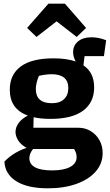

<svg xmlns="http://www.w3.org/2000/svg" viewBox="-20 -817 595 1040"><path d="M254 -173Q202 -173 162 -182L161 -125H406Q441 -125 471 -107Q501 -89 518.5 -58Q536 -27 536 12Q536 69 498.5 112Q461 155 394 179Q327 203 240 203Q129 203 68 164.5Q7 126 4 58Q54 7 124 -16Q93 -33 78.5 -56.5Q64 -80 64 -102Q64 -128 81.5 -151.5Q99 -175 131 -191Q33 -226 33 -331Q33 -413 92.5 -457Q152 -501 270 -501Q341 -501 390 -484Q376 -510 376 -534Q376 -571 403 -593Q430 -615 475 -615Q493 -615 512.5 -611.5Q532 -608 555 -599L543 -513H438L432 -463Q490 -424 490 -344Q490 -262 430 -217.5Q370 -173 254 -173ZM261 -258Q304 -258 327 -280Q350 -302 350 -340Q350 -415 259 -415Q245 -415 225.5 -412.5Q206 -410 191 -406Q182 -386 178 -367Q174 -348 174 -335Q174 -258 261 -258ZM139 39Q139 106 263 106Q326 106 360.5 87Q395 68 395 34Q395 10 381 -10H159Q148 4 143.5 16.5Q139 29 139 39ZM331.6 -797.2 446.2 -665.7 395.5 -616.9 286.5 -701.4 177.6 -616.9 126.8 -665.7 242.4 -797.2Z"/></svg>

Font: Piazzolla
Style: Bold
Weight: 700
Designer: Juan Pablo del Peral
Foundry: Huerta Tipografica
Version: Version 1.330